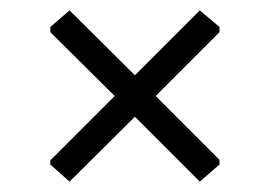

<svg xmlns="http://www.w3.org/2000/svg" viewBox="-20 -450 520 370"><path d="M403 -388V-398L365 -430L240 -305L114 -430L77 -398V-388L201 -265L77 -141V-133L114 -100L240 -225L365 -100L403 -133V-142L280 -265Z"/></svg>

Font: Alegreya Sans SC
Style: Regular
Weight: 400
Designer: Juan Pablo del Peral
Foundry: Huerta Tipografica
Version: Version 1.000;PS 001.000;hotconv 1.0.70;makeotf.lib2.5.58329